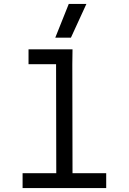

<svg xmlns="http://www.w3.org/2000/svg" viewBox="-20 -949 650 969"><path d="M346 -700H124V-625H263L264 -75H94V0H516V-75H346L345 -625ZM327 -929 259 -759H338L416 -929Z"/></svg>

Font: Necto Mono
Style: Regular
Weight: 400
Designer: Marco Condello
Foundry: Collletttivo
Version: Version 1.300;Glyphs 3.2 (3217)